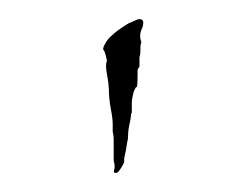

<svg xmlns="http://www.w3.org/2000/svg" viewBox="-20 -492 244 201"><path d="M101 -311Q98 -311 100 -316Q100 -317 100 -318.5Q100 -320 99 -324V-339Q99 -343 99 -346.5Q99 -350 98 -354V-362Q98 -365 97.5 -369Q97 -373 96 -378Q95 -383 94.5 -388.5Q94 -394 94 -398Q94 -400 93.5 -404.5Q93 -409 92 -414Q90 -425 92 -428Q90 -439 88 -440Q88 -443 90 -446Q92 -450 95 -453Q97 -455 100 -457.5Q103 -460 106 -462Q109 -464 112 -466Q115 -468 118 -469Q124 -472 126 -472Q132 -472 129 -463Q125 -455 128 -448Q127 -445 127 -443V-438Q127 -435 126 -432V-422Q124 -420 124 -418V-414Q124 -400 123 -401Q122 -401 120 -396Q119 -392 118.5 -389.5Q118 -387 118 -385V-374Q117 -373 117 -370.5Q117 -368 116 -364Q115 -360 114.5 -356Q114 -352 114 -347Q113 -343 112.5 -339Q112 -335 111 -331Q110 -327 110 -325Q110 -323 110 -322Q104 -310 101 -311Z"/></svg>

Font: Estonia
Style: Regular
Weight: 400
Designer: Robert E. Leuschke
Foundry: Robert E. Leuschke
Version: Version 1.014; ttfautohint (v1.8.3)